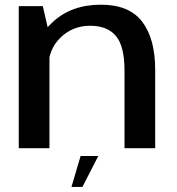

<svg xmlns="http://www.w3.org/2000/svg" viewBox="-20 -616 734 798"><path d="M58 0H185.5V-470L158 -590.5H58ZM497.5 0H625V-325.5Q625 -455 571 -525.8Q517 -596.5 399.5 -596.5Q275.5 -596.5 197.2 -522.5Q119 -448.5 119 -372L180.5 -332.5Q180.5 -410 231.2 -459.5Q282 -509 354.5 -509Q425.5 -509 461.5 -466.8Q497.5 -424.5 497.5 -322ZM277 161H322.5L388.5 32.5H315Z"/></svg>

Font: Anybody SemiExpanded Medium
Style: Regular
Weight: 500
Width: 6
Version: Version 1.113;gftools[0.9.25]